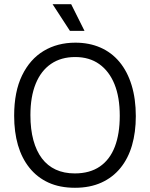

<svg xmlns="http://www.w3.org/2000/svg" viewBox="-20 -875 711 909"><path d="M335 14Q263 14 209.5 -10.5Q156 -35 119.5 -80.5Q83 -126 65 -188Q47 -250 47 -327Q47 -441 84.5 -518Q122 -595 187 -634Q252 -673 337 -673Q402 -673 455 -650Q508 -627 545.5 -582Q583 -537 603 -472Q623 -407 623 -325Q623 -249 605 -187Q587 -125 550.5 -80Q514 -35 460 -10.5Q406 14 335 14ZM334 -54Q405 -54 452.5 -86.5Q500 -119 523.5 -180Q547 -241 547 -327Q547 -415 522 -476.5Q497 -538 450 -571.5Q403 -605 336 -605Q269 -605 221.5 -572.5Q174 -540 149 -478.5Q124 -417 124 -330Q124 -263 138 -211.5Q152 -160 178.5 -125Q205 -90 244 -72Q283 -54 334 -54ZM311 -729 229 -855H317L380 -729Z"/></svg>

Font: Bricolage Grotesque 72pt Light
Style: Regular
Weight: 300
Designer: Mathieu Triay
Foundry: Atelier Triay
Version: Version 1.001;gftools[0.9.33.dev8+g029e19f]